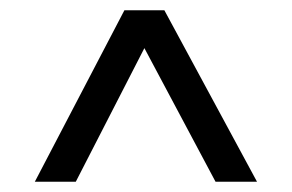

<svg xmlns="http://www.w3.org/2000/svg" viewBox="-20 -680 570 375"><path d="M262 -586 128 -325H48L223 -660H301L482 -325H401Z"/></svg>

Font: TitilliumText22L 400 wt
Style: 400 wt
Weight: 400
Designer: Campivisivi
Foundry: Campivisivi
Version: 1.000